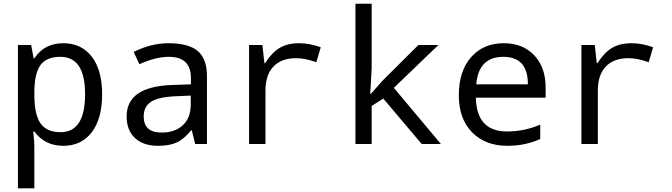

<svg xmlns="http://www.w3.org/2000/svg" viewBox="-20 -780 3641 1040"><path d="M166 -67.9H160.2Q166 -4.9 166 11.2V240.2H77.1V-536.1H148.9L162.1 -463.9H166Q219.7 -545.9 323.2 -545.9Q421.4 -545.9 477.3 -472.9Q533.2 -399.9 533.2 -269Q533.2 -137.2 477.1 -63.7Q420.9 9.8 323.2 9.8Q222.2 9.8 166 -67.9ZM166 -289.1V-269Q166 -158.2 200 -111.1Q233.9 -64 308.1 -64Q440.9 -64 440.9 -270Q440.9 -472.2 307.1 -472.2Q232.9 -472.2 200.4 -429.2Q168 -386.2 166 -289.1Z M1037.1 0 1019 -74.2H1015.1Q977.5 -26.9 938 -8.5Q898.4 9.8 835.9 9.8Q756.3 9.8 711.2 -32.2Q666 -74.2 666 -149.9Q666 -312 915 -319.8L1014.2 -323.2V-356.9Q1014.2 -472.2 895 -472.2Q823.2 -472.2 734.9 -432.1L704.1 -499Q799.8 -545.9 891.1 -545.9Q1002 -545.9 1051.5 -503.4Q1101.1 -460.9 1101.1 -367.2V0ZM1013.2 -262.2 934.1 -258.8Q838.4 -254.9 798.3 -228.8Q758.3 -202.6 758.3 -148.9Q758.3 -62 856 -62Q927.7 -62 970.5 -101.8Q1013.2 -141.6 1013.2 -213.9Z M1717.3 -523.9 1693.4 -442.9Q1633.3 -464.8 1584 -464.8Q1504.4 -464.8 1461.2 -419.7Q1418 -374.5 1418 -289.1V0H1329.1V-536.1H1401.4L1412.1 -438H1416Q1453.1 -496.1 1495.6 -521Q1538.1 -545.9 1600.1 -545.9Q1657.7 -545.9 1717.3 -523.9Z M1987.3 -270 2053.2 -344.2 2246.1 -536.1H2354.5L2113.3 -304.2L2368.2 0H2264.2L2056.2 -246.1L1993.2 -206.1V0H1905.3V-759.8H1993.2V-411.1L1985.4 -270Z M2935.5 -251H2557.6Q2561.5 -67.9 2725.6 -67.9Q2820.8 -67.9 2906.2 -105V-26.9Q2825.2 9.8 2728.5 9.8Q2608.9 9.8 2537.1 -63.2Q2465.3 -136.2 2465.3 -264.2Q2465.3 -394 2531.5 -470Q2597.7 -545.9 2708.5 -545.9Q2812 -545.9 2873.8 -480.5Q2935.5 -415 2935.5 -306.2ZM2559.6 -323.2H2839.4Q2839.4 -472.2 2706.5 -472.2Q2572.3 -472.2 2559.6 -323.2Z M3517.6 -523.9 3493.7 -442.9Q3433.6 -464.8 3384.3 -464.8Q3304.7 -464.8 3261.5 -419.7Q3218.3 -374.5 3218.3 -289.1V0H3129.4V-536.1H3201.7L3212.4 -438H3216.3Q3253.4 -496.1 3295.9 -521Q3338.4 -545.9 3400.4 -545.9Q3458 -545.9 3517.6 -523.9Z"/></svg>

Font: Noto Mono
Style: Regular
Weight: 400
Designer: Monotype Design Team
Foundry: Monotype Imaging Inc.
Version: Version 1.00